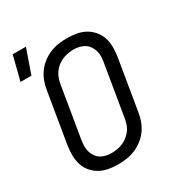

<svg xmlns="http://www.w3.org/2000/svg" viewBox="-193 -938 986 1068"><g transform="rotate(-30 300.0 -404.0)"><path d="M254 8Q222 8 192 2.5Q162 -3 137 -17Q112 -31 93 -53.5Q74 -76 65.5 -104Q57 -132 56.5 -162.5Q56 -193 61 -225L115 -550Q119 -577 129 -603.5Q139 -630 156 -653.5Q173 -677 196.5 -695Q220 -713 246.5 -724Q273 -735 300.5 -739Q328 -743 355 -743Q387 -743 417 -737.5Q447 -732 472 -718Q497 -704 516 -681.5Q535 -659 544 -631Q553 -603 553 -572.5Q553 -542 548 -510L494 -185Q490 -158 480 -131.5Q470 -105 453 -81.5Q436 -58 412.5 -40Q389 -22 362.5 -11Q336 0 308.5 4Q281 8 254 8ZM254 -65Q272 -65 291 -68.5Q310 -72 327 -79.5Q344 -87 359.5 -99.5Q375 -112 386.5 -128Q398 -144 403.5 -161.5Q409 -179 412 -197L466 -522Q469 -542 470 -560.5Q471 -579 465.5 -596.5Q460 -614 450 -628.5Q440 -643 425 -652.5Q410 -662 392 -666Q374 -670 355 -670Q337 -670 318 -666.5Q299 -663 282 -655.5Q265 -648 249.5 -635.5Q234 -623 223 -607Q212 -591 206 -573.5Q200 -556 197 -538L143 -213Q140 -193 139.5 -174.5Q139 -156 144 -138.5Q149 -121 159 -106.5Q169 -92 184 -82.5Q199 -73 217 -69Q235 -65 254 -65ZM11 -661 50 -816H135L81 -661Z"/></g></svg>

Font: Iosevka Aile
Style: Italic
Weight: 400
Italic angle: -9°
Designer: Belleve Invis
Foundry: Belleve Invis
Version: Version 28.0.1; ttfautohint (v1.8.4)